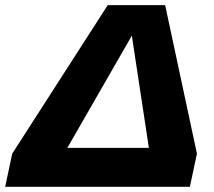

<svg xmlns="http://www.w3.org/2000/svg" viewBox="-60 -723 827 743"><path d="M-40 0 -12.7 -128.4 356.9 -703.1H579.1L702.1 -128.4L674.8 0ZM200.7 -150.9H516.1L450.2 -585Z"/></svg>

Font: Schibsted Grotesk ExtraBold
Style: Italic
Weight: 800
Italic angle: -12°
Designer: Bakken & Baeck AS, Henrik Kongsvoll
Foundry: Schibsted ASA
Version: Version 1.100; ttfautohint (v1.8.4.7-5d5b);gftools[0.9.25]